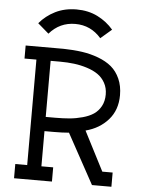

<svg xmlns="http://www.w3.org/2000/svg" viewBox="-59 -920 709 966"><g transform="rotate(5 296.0 -437.0)"><path d="M475.1 -787.6Q442.4 -826.2 395.3 -849.9Q348.1 -873.5 288.6 -873.5Q229 -873.5 181.6 -849.9Q134.3 -826.2 102.1 -787.6L157.7 -739.7Q210 -800.3 288.6 -800.3Q367.2 -800.3 419.4 -739.7ZM240.2 -670.4Q292 -669.4 334.5 -663.3Q377 -657.2 416.7 -642.3Q456.5 -627.4 483.9 -604.5Q511.2 -581.5 527.3 -545.4Q543.5 -509.3 543.5 -462.4Q543.5 -387.7 499.8 -338.1Q456.1 -288.6 386.2 -270.5L488.3 -71.8H540.5V0H442.4L304.2 -252.4Q271.5 -249.5 228.5 -249.5H180.7V-71.8H240.2V0H48.8V-71.8H108.9V-604.5H48.8V-670.4ZM471.7 -460Q471.7 -492.7 457.5 -518.3Q443.4 -543.9 420.4 -559.8Q397.5 -575.7 365.2 -585.9Q333 -596.2 299.6 -600.3Q266.1 -604.5 228.5 -604.5H180.7V-321.3H228.5Q268.6 -321.3 301 -324.2Q333.5 -327.1 366.5 -336.2Q399.4 -345.2 421.6 -360.1Q443.8 -375 457.8 -400.4Q471.7 -425.8 471.7 -460Z"/></g></svg>

Font: Eligible
Style: Regular
Weight: 500
Version: Version 1.1